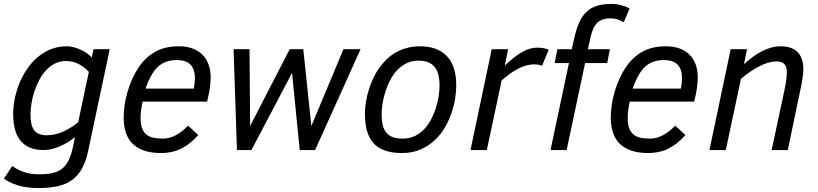

<svg xmlns="http://www.w3.org/2000/svg" viewBox="-23 -762 4153 975"><path d="M424.8 3.9Q413.6 56.6 394 92.5Q374.5 128.4 344.5 150.9Q314.5 173.3 272.2 183.1Q230 192.9 173.8 192.9Q111.3 192.9 67.9 179.4Q24.4 166 -2.9 145L39.1 81.1Q66.4 100.6 99.1 111.8Q131.8 123 176.8 123Q215.3 123 243.4 116.9Q271.5 110.8 291.5 95.2Q311.5 79.6 325 53Q338.4 26.4 347.2 -15.1L357.9 -65.9Q340.8 -51.8 321.3 -39.8Q301.8 -27.8 281 -19Q260.3 -10.3 239.3 -5.1Q218.3 0 198.2 0Q155.8 0 126.2 -13.4Q96.7 -26.9 78.4 -51Q60.1 -75.2 52 -108.6Q43.9 -142.1 43.9 -182.1Q43.9 -219.7 51.8 -259.8Q59.6 -299.8 75.2 -338.1Q90.8 -376.5 113.8 -410.6Q136.7 -444.8 167 -470.7Q197.3 -496.6 234.4 -511.7Q271.5 -526.9 315.9 -526.9Q331.1 -526.9 348.1 -522.9Q365.2 -519 382.1 -511.7Q398.9 -504.4 414.8 -493.9Q430.7 -483.4 442.9 -470.2L452.1 -512.2H534.2ZM428.2 -397Q403.8 -423.3 375 -437.7Q346.2 -452.1 311 -452.1Q280.8 -452.1 255.6 -439.2Q230.5 -426.3 210.7 -404.8Q190.9 -383.3 176 -355.2Q161.1 -327.1 151.4 -296.9Q141.6 -266.6 136.7 -236.3Q131.8 -206.1 131.8 -180.2Q131.8 -125 150.9 -100.1Q169.9 -75.2 214.8 -75.2Q237.3 -75.2 258.5 -80.3Q279.8 -85.4 299.8 -94.5Q319.8 -103.5 338.4 -115.5Q356.9 -127.4 374 -141.1Z M701.2 -246.1Q696.3 -223.1 693.6 -203.1Q690.9 -183.1 690.9 -165Q690.9 -134.3 697.5 -113.8Q704.1 -93.3 718 -80.8Q731.9 -68.4 753.2 -63.2Q774.4 -58.1 804.2 -58.1Q837.4 -58.1 869.6 -75.2Q901.9 -92.3 932.1 -124L983.9 -76.2Q945.8 -32.7 900.1 -8.8Q854.5 15.1 793.9 15.1Q701.7 15.1 653.3 -29.3Q605 -73.7 605 -166Q605 -195.8 609.9 -229Q614.7 -262.2 624.5 -295.7Q634.3 -329.1 648.4 -360.8Q662.6 -392.6 681.2 -419.9Q713.9 -469.2 763.2 -498Q812.5 -526.9 885.3 -526.9Q925.3 -526.9 955.6 -515.4Q985.8 -503.9 1006.1 -483.2Q1026.4 -462.4 1036.6 -432.9Q1046.9 -403.3 1046.9 -367.2Q1046.9 -362.3 1046.1 -353Q1045.4 -343.8 1044.4 -333Q1043.5 -322.3 1042 -311.5Q1040.5 -300.8 1039.1 -293L1028.8 -246.1ZM960.9 -312Q966.8 -340.3 966.8 -365.2Q966.8 -409.7 944.8 -433.3Q922.9 -457 874 -457Q839.4 -457 812.7 -445.3Q786.1 -433.6 765.1 -408.2Q737.3 -373.5 715.8 -312Z M1577.1 0H1499L1460 -392.1L1253.9 0H1180.2L1163.1 -512.2H1244.1L1247.1 -122.1L1448.2 -512.2H1517.1L1558.1 -122.1L1721.2 -512.2H1808.1Z M1830.1 -185.1Q1830.1 -211.4 1835.2 -244.1Q1840.3 -276.9 1851.6 -311.8Q1862.8 -346.7 1880.6 -380.9Q1898.4 -415 1924.3 -443.8Q1940.4 -462.4 1959.7 -477.5Q1979 -492.7 2002.2 -503.7Q2025.4 -514.6 2052.2 -520.8Q2079.1 -526.9 2110.4 -526.9Q2197.8 -526.9 2245.8 -477.5Q2293.9 -428.2 2293.9 -328.1Q2293.9 -297.9 2288.3 -262Q2282.7 -226.1 2270.3 -189.5Q2257.8 -152.8 2238 -117.9Q2218.3 -83 2189.9 -55.2Q2158.2 -23.4 2116 -4.2Q2073.7 15.1 2018.1 15.1Q1966.8 15.1 1930.9 2.2Q1895 -10.7 1872.8 -35.9Q1850.6 -61 1840.3 -98.4Q1830.1 -135.7 1830.1 -185.1ZM1915 -180.2Q1915 -148.4 1920.9 -125.2Q1926.8 -102.1 1939.7 -87.2Q1952.6 -72.3 1973.1 -65.2Q1993.7 -58.1 2022.9 -58.1Q2058.1 -58.1 2086.2 -72.5Q2114.3 -86.9 2136.2 -111.8Q2153.3 -131.3 2167 -157.2Q2180.7 -183.1 2189.9 -211.9Q2199.2 -240.7 2204.1 -270.8Q2209 -300.8 2209 -328.1Q2209 -393.1 2182.9 -423.6Q2156.7 -454.1 2102.1 -454.1Q2062.5 -454.1 2031.7 -435.8Q2001 -417.5 1979 -388.2Q1963.9 -368.2 1952.1 -342.8Q1940.4 -317.4 1932.1 -290Q1923.8 -262.7 1919.4 -234.4Q1915 -206.1 1915 -180.2Z M2729.5 -428.2Q2723.1 -431.2 2712.6 -433.1Q2702.1 -435.1 2692.4 -435.1Q2667 -435.1 2644.3 -428Q2621.6 -420.9 2600.8 -409.4Q2580.1 -397.9 2561.3 -383.5Q2542.5 -369.1 2524.4 -354L2449.2 0H2366.2L2474.1 -512.2H2557.1L2540.5 -429.2Q2565.4 -452.6 2587.2 -469.7Q2608.9 -486.8 2628.7 -498Q2648.4 -509.3 2667 -514.6Q2685.5 -520 2704.6 -520Q2742.2 -520 2763.2 -508.8Z M3144.5 -648.9Q3131.8 -657.2 3114.5 -663.1Q3097.2 -668.9 3076.7 -668.9Q3056.2 -668.9 3039.8 -663.8Q3023.4 -658.7 3011.2 -647.5Q2999 -636.2 2990.2 -617.4Q2981.4 -598.6 2975.6 -571.8L2962.4 -512.2H3074.2L3060.5 -441.9H2948.2L2854.5 0H2772.5L2866.2 -441.9H2793.5L2807.6 -512.2H2880.4L2891.6 -562Q2901.9 -609.4 2916.3 -643.3Q2930.7 -677.2 2952.6 -699.2Q2974.6 -721.2 3006.1 -731.7Q3037.6 -742.2 3082.5 -742.2Q3107.9 -742.2 3131.3 -735.8Q3154.8 -729.5 3174.3 -719.2Z M3174.8 -246.1Q3169.9 -223.1 3167.2 -203.1Q3164.6 -183.1 3164.6 -165Q3164.6 -134.3 3171.1 -113.8Q3177.7 -93.3 3191.7 -80.8Q3205.6 -68.4 3226.8 -63.2Q3248 -58.1 3277.8 -58.1Q3311 -58.1 3343.3 -75.2Q3375.5 -92.3 3405.8 -124L3457.5 -76.2Q3419.4 -32.7 3373.8 -8.8Q3328.1 15.1 3267.6 15.1Q3175.3 15.1 3127 -29.3Q3078.6 -73.7 3078.6 -166Q3078.6 -195.8 3083.5 -229Q3088.4 -262.2 3098.1 -295.7Q3107.9 -329.1 3122.1 -360.8Q3136.2 -392.6 3154.8 -419.9Q3187.5 -469.2 3236.8 -498Q3286.1 -526.9 3358.9 -526.9Q3398.9 -526.9 3429.2 -515.4Q3459.5 -503.9 3479.7 -483.2Q3500 -462.4 3510.3 -432.9Q3520.5 -403.3 3520.5 -367.2Q3520.5 -362.3 3519.8 -353Q3519 -343.8 3518.1 -333Q3517.1 -322.3 3515.6 -311.5Q3514.2 -300.8 3512.7 -293L3502.4 -246.1ZM3434.6 -312Q3440.4 -340.3 3440.4 -365.2Q3440.4 -409.7 3418.5 -433.3Q3396.5 -457 3347.7 -457Q3313 -457 3286.4 -445.3Q3259.8 -433.6 3238.8 -408.2Q3210.9 -373.5 3189.5 -312Z M3895.5 0 3960 -301.8Q3965.8 -329.6 3969.2 -353Q3972.7 -376.5 3972.7 -399.9Q3972.7 -422.9 3960.2 -436.5Q3947.8 -450.2 3920.9 -450.2Q3882.3 -450.2 3835.4 -426.8Q3788.6 -403.3 3739.7 -361.8L3662.6 0H3579.6L3687.5 -512.2H3770.5L3754.9 -436Q3776.4 -455.6 3799.1 -472.4Q3821.8 -489.3 3845 -501.2Q3868.2 -513.2 3892.1 -520Q3916 -526.9 3939.9 -526.9Q3972.7 -526.9 3994.9 -518.1Q4017.1 -509.3 4030.8 -493.7Q4044.4 -478 4050.5 -456.5Q4056.6 -435.1 4056.6 -410.2Q4056.6 -392.1 4052.5 -364.7Q4048.3 -337.4 4040.5 -301.8L3977.5 0Z"/></svg>

Font: Clear Sans
Style: Italic
Weight: 400
Italic angle: -12°
Foundry: Intel Corporation
Version: Version 1.00